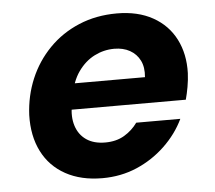

<svg xmlns="http://www.w3.org/2000/svg" viewBox="-43 -561 694 620"><g transform="rotate(-5 303.5 -251.0)"><path d="M265 12Q196 12 146 -15.5Q96 -43 70.5 -93.5Q45 -144 47 -212Q50 -274 73 -328.5Q96 -383 137 -425Q178 -467 234 -490.5Q290 -514 357 -514Q425 -514 473.5 -487Q522 -460 546.5 -412Q571 -364 569 -302Q568 -280 564 -257.5Q560 -235 555 -217H146L161 -301H430Q433 -333 422 -355Q411 -377 389.5 -389Q368 -401 339 -401Q305 -401 274.5 -385.5Q244 -370 222 -339Q200 -308 192 -260L187 -231Q180 -194 189.5 -164.5Q199 -135 223 -118.5Q247 -102 284 -102Q320 -102 346 -117.5Q372 -133 389 -157H532Q509 -109 468.5 -70.5Q428 -32 376.5 -10Q325 12 265 12Z"/></g></svg>

Font: DM Sans 16pt ExtraBold
Style: Italic
Weight: 800
Italic angle: -10°
Version: Version 4.004;gftools[0.9.30]